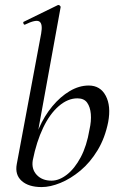

<svg xmlns="http://www.w3.org/2000/svg" viewBox="-20 -746 479 779"><path d="M149 13Q96 13 68 -12Q40 -37 48 -80L147 -610Q154 -649 140 -658.5Q126 -668 81 -646Q77 -645 75 -651Q73 -657 77 -658L214 -725Q219 -727 223 -723Q227 -719 226 -717L113 -96Q107 -60 129 -36.5Q151 -13 189 -13Q220 -13 251.5 -37.5Q283 -62 307.5 -108Q332 -154 343 -220Q351 -255 348.5 -283.5Q346 -312 333.5 -329.5Q321 -347 294 -347Q255 -347 218.5 -315.5Q182 -284 155 -227.5Q128 -171 113 -96L106 -116Q115 -173 137.5 -224.5Q160 -276 192.5 -315Q225 -354 263 -376.5Q301 -399 340 -399Q387 -399 409 -357.5Q431 -316 419 -251Q406 -186 376 -136.5Q346 -87 306.5 -54Q267 -21 225.5 -4Q184 13 149 13Z"/></svg>

Font: Cormorant Light Medium
Style: Italic
Weight: 500
Italic angle: -10°
Version: Version 4.000